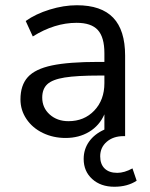

<svg xmlns="http://www.w3.org/2000/svg" viewBox="-20 -519 570 732"><path d="M501 170Q466 193 416 193Q364 193 331.5 163.5Q299 134 299 87Q299 50 319.5 21Q340 -8 378 -25V-83Q359 -40 320 -16.5Q281 7 230 7Q183 7 143.5 -12Q104 -31 81 -65Q58 -99 58 -140Q58 -194 86 -225Q114 -256 178 -269.5Q242 -283 356 -283H378V-316Q378 -377 353 -404.5Q328 -432 272 -432Q188 -432 105 -380L78 -439Q116 -466 169.5 -482.5Q223 -499 273 -499Q366 -499 411.5 -451.5Q457 -404 457 -307V0H451Q412 0 387 21.5Q362 43 362 77Q362 107 379 123.5Q396 140 427 140Q454 140 485 123ZM378 -202V-231H360Q273 -231 226.5 -223.5Q180 -216 160.5 -198Q141 -180 141 -147Q141 -108 169.5 -82.5Q198 -57 241 -57Q301 -57 339.5 -97.5Q378 -138 378 -202Z"/></svg>

Font: wassup Sans
Style: Regular
Weight: 400
Version: Version 2.001